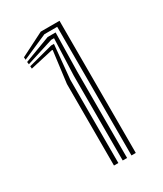

<svg xmlns="http://www.w3.org/2000/svg" viewBox="-106 -847 385 453"><g transform="rotate(-30 87.0 -620.0)"><path d="M118.6 -440.4V-790.8H83.7L15.2 -760.8L14.7 -767.7L79.3 -800.4H130.4V-440.4ZM71 -440.4V-662.5L82.1 -749L79.4 -749.3L17.5 -735.3L17 -742L84 -759.8H91.8L82.9 -667V-440.4ZM94.8 -440.4V-671.5L98.7 -771.3H90.9L16.5 -747.7L15.7 -754.4L87 -781.2H108.7L106.7 -676V-440.4Z"/></g></svg>

Font: Big Shoulders Inline Text SC Thin
Style: Regular
Weight: 100
Designer: Patric King
Foundry: XO Type Co
Version: Version 2.002